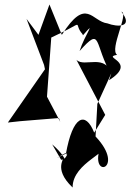

<svg xmlns="http://www.w3.org/2000/svg" viewBox="-20 -577 580 854"><path d="M349 -420C413 -494 357 -423 334 -350C436 -464 394 -382 479 -238C453 -346 356 -274 320 -311L448 -66L399 13C360 -85 303 -62 273 108C317 134 369 53 233 126C317 71 263 134 263 134C263 176 305 145 212 65L252 134C279 122 209 168 303 257C302 144 484 97 429 69C370 226 545 178 405 30L413 -115L477 -255L465 -220C596 -304 428 -321 501 -333C465 -357 555 -519 520 -525C576 -454 502 -456 458 -473C388 -481 364 -594 255 -422L200 -557L151 -422L98 -493L176 -288L180 -269L15 -32L70 -38L242 -52L248 -35L189 -147L208 -410C374 -486 299 -480 347 -425Z"/></svg>

Font: Asimov Silicon
Style: Regular
Weight: 400
Designer: Google
Version: Version 2.000980; 2014